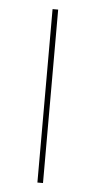

<svg xmlns="http://www.w3.org/2000/svg" viewBox="-47 -619 323 649"><g transform="rotate(5 114.5 -294.0)"><path d="M105 -269.5V-588.5H124V-269.5ZM105 0V-355H124V0Z"/></g></svg>

Font: Anek Gujarati Medium Thin
Style: Regular
Weight: 250
Version: Version 1.003